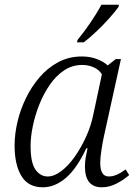

<svg xmlns="http://www.w3.org/2000/svg" viewBox="-20 -786 569 816"><path d="M162 10Q100 10 71 -38Q42 -86 42 -168Q42 -215 54 -267Q66 -319 90 -368.5Q114 -418 148.5 -458Q183 -498 228 -522Q273 -546 328 -546Q362 -546 390.5 -535.5Q419 -525 438 -508L472 -535H494L422 -208Q417 -186 411.5 -151Q406 -116 406 -94Q406 -36 442 -36Q459 -36 476.5 -43.5Q494 -51 514 -66L529 -42Q508 -23 476.5 -6.5Q445 10 413 10Q341 10 341 -78Q341 -97 344 -115Q347 -133 352 -156H347Q306 -69 259.5 -29.5Q213 10 162 10ZM183 -36Q210 -36 240 -58.5Q270 -81 297 -119Q324 -157 345.5 -204Q367 -251 377 -301L413 -470Q401 -490 378 -500Q355 -510 330 -510Q287 -510 252.5 -487Q218 -464 191.5 -425.5Q165 -387 147 -341.5Q129 -296 119.5 -250Q110 -204 110 -166Q110 -95 130.5 -65.5Q151 -36 183 -36ZM307 -606 310 -617Q335 -647 362.5 -687Q390 -727 411 -766H485L484 -757Q469 -736 444 -708Q419 -680 390.5 -653Q362 -626 336 -606Z"/></svg>

Font: Noto Serif Light
Style: Italic
Weight: 300
Italic angle: -12°
Designer: Monotype Design Team
Foundry: Monotype Imaging Inc.
Version: Version 2.013